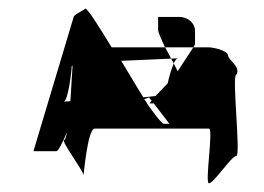

<svg xmlns="http://www.w3.org/2000/svg" viewBox="-20 -910 608 442"><path d="M57 -562H110C114 -562 124 -582 134 -605C132 -594 130 -588 128 -588C118 -588 172 -517 172 -507C172 -497 181 -614 198 -614H461C472 -614 451 -488 461 -488C472 -488 513 -551 524 -551C535 -551 513 -738 524 -738C535 -756 507 -770 505 -782C504 -795 468 -801 461 -801H425L389 -746L380 -764C375 -752 369 -733 366 -718L338 -689C329 -688 322 -687 310 -686C294 -711 277 -741 259 -770C305 -772 348 -774 374 -775C370 -784 364 -793 360 -801H237C206 -852 180 -893 176 -890C170 -884 149 -877 149 -869ZM127 -676C137 -679 145 -747 145 -757C145 -758 146 -758 147 -759V-757C147 -762 145 -720 142 -677C135 -677 129 -676 127 -676ZM312 -682C317 -683 323 -685 323 -686L329 -678L324 -672H334L370 -625H357C353 -625 333 -649 312 -682ZM344 -840V-871H393C414 -871 429 -855 429 -840V-808L425 -801H360C350 -822 344 -837 344 -840ZM374 -775C383 -775 387 -776 390 -776C386 -775 383 -771 380 -764C379 -768 375 -771 374 -775ZM390 -776C391 -776 393 -776 392 -776Z"/></svg>

Font: bitstorm
Style: suext
Weight: 400
Version: Version 0.2